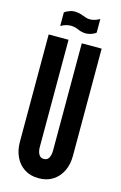

<svg xmlns="http://www.w3.org/2000/svg" viewBox="-134 -943 636 1008"><g transform="rotate(15 184.0 -439.0)"><path d="M184 8Q138.5 8 106.2 -13Q74 -34 57 -70Q40 -106 40 -151V-735H148V-151Q148 -129.5 156.5 -113.2Q165 -97 184 -97Q204 -97 212 -113.2Q220 -129.5 220 -151V-735H328V-151Q328 -106 310.8 -70Q293.5 -34 261.2 -13Q229 8 184 8ZM228 -790.5Q204.5 -790.5 185 -799.5Q163.5 -809.5 140 -809.5Q126.5 -809.5 112 -804.8Q97.5 -800 87 -793.5V-867.5Q94 -873 102.5 -876.8Q111 -880.5 120 -883.5Q129 -886.5 140 -886.5Q163.5 -886.5 184 -878.5Q195 -874.5 206 -871Q217 -867.5 228 -867.5Q241.5 -867.5 256 -872.2Q270.5 -877 281 -883.5V-809.5Q271.5 -801 255.5 -795.8Q239.5 -790.5 228 -790.5Z"/></g></svg>

Font: League Gothic
Style: Regular
Weight: 400
Designer: The League of Moveable Type
Version: Version 2.001